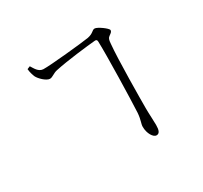

<svg xmlns="http://www.w3.org/2000/svg" viewBox="-162 -983 1324 1254"><g transform="rotate(-30 500.0 -356.5)"><path d="M660 -674C664 -570 655 -236 650 -142C646 -89 633 -71 633 -46C633 4 660 47 684 47C707 47 715 25 715 -14C715 -49 711 -98 711 -143C711 -204 713 -511 724 -621C726 -650 730 -661 743 -670C756 -680 767 -685 767 -699C767 -713 702 -760 682 -760C661 -760 659 -738 613 -729C567 -721 309 -695 259 -697C223 -699 207 -735 192 -758L170 -749C172 -723 181 -698 186 -686C197 -663 239 -621 266 -621C286 -621 304 -641 333 -647C425 -667 586 -685 643 -690C655 -691 660 -685 660 -674Z"/></g></svg>

Font: Noto Serif TC Light
Style: Regular
Weight: 300
Designer: Ryoko NISHIZUKA 西塚涼子 (kana & ideographs); Frank Grießhammer (Latin, Greek & Cyrillic); Wenlong ZHANG 张文龙 (bopomofo); San
Foundry: Adobe
Version: Version 2.001;hotconv 1.1.0;makeotfexe 2.6.0